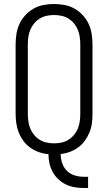

<svg xmlns="http://www.w3.org/2000/svg" viewBox="-20 -763 540 959"><path d="M398 176Q375 176 352 172Q329 168 308.5 158Q288 148 271 132Q254 116 243 95.5Q232 75 227 52.5Q222 30 222 7Q198 5 175 -3Q152 -11 132 -25Q112 -39 97.5 -58.5Q83 -78 74 -100.5Q65 -123 61.5 -147Q58 -171 58 -195V-540Q58 -566 62 -592.5Q66 -619 77 -643Q88 -667 106.5 -687Q125 -707 148 -720Q171 -733 197.5 -738Q224 -743 250 -743Q276 -743 302.5 -738Q329 -733 352 -720Q375 -707 393.5 -687Q412 -667 423 -643Q434 -619 438 -592.5Q442 -566 442 -540V-195Q442 -171 439 -147.5Q436 -124 427 -102Q418 -80 404 -60.5Q390 -41 371 -27Q352 -13 329 -4.5Q306 4 283 6Q283 29 290.5 51.5Q298 74 314 90Q330 106 352.5 113Q375 120 398 120H420V176ZM250 -47Q269 -47 287.5 -51Q306 -55 322 -65Q338 -75 350 -89.5Q362 -104 369 -121.5Q376 -139 378.5 -157.5Q381 -176 381 -195V-540Q381 -559 378.5 -577.5Q376 -596 369 -613.5Q362 -631 350 -645.5Q338 -660 322 -670Q306 -680 287.5 -684Q269 -688 250 -688Q231 -688 212.5 -684Q194 -680 178 -670Q162 -660 150 -645.5Q138 -631 131 -613.5Q124 -596 121.5 -577.5Q119 -559 119 -540V-195Q119 -176 121.5 -157.5Q124 -139 131 -121.5Q138 -104 150 -89.5Q162 -75 178 -65Q194 -55 212.5 -51Q231 -47 250 -47Z"/></svg>

Font: Iosevka Fixed Light
Style: Regular
Weight: 300
Monospace: yes
Designer: Belleve Invis
Foundry: Belleve Invis
Version: Version 32.3.0